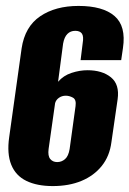

<svg xmlns="http://www.w3.org/2000/svg" viewBox="-20 -617 437 648"><path d="M158 11Q105 11 69 -6.5Q33 -24 18 -61Q3 -98 11 -154L53 -454Q64 -527 115.5 -562Q167 -597 245 -597Q327 -597 366.5 -563Q406 -529 395 -455L389 -414H252L259 -471Q263 -494 256.5 -503.5Q250 -513 234 -513Q218 -513 207.5 -502.5Q197 -492 193 -470L176 -341Q194 -362 221.5 -371Q249 -380 275 -380Q325 -380 354.5 -356Q384 -332 377 -282L356 -137Q350 -90 323.5 -57Q297 -24 255 -6.5Q213 11 158 11ZM173 -70Q188 -70 199.5 -80Q211 -90 215 -114L235 -259Q238 -281 226 -287.5Q214 -294 202 -294Q189 -294 179 -287Q169 -280 166 -269L144 -114Q141 -91 149.5 -80.5Q158 -70 173 -70Z"/></svg>

Font: Alumni Sans ExtraBold
Style: Italic
Weight: 800
Italic angle: -8°
Designer: Robert E. Leuschke
Foundry: Robert E. Leuschke
Version: Version 1.016